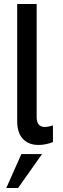

<svg xmlns="http://www.w3.org/2000/svg" viewBox="-20 -717 314 961"><path d="M172.5 8.5Q123.5 8.5 94.8 -21.5Q66 -51.5 66 -112V-697H163.5V-131Q163.5 -81.5 204.5 -81.5Q220 -81.5 245 -89V-6Q209.5 8.5 172.5 8.5ZM11.5 224 87 54H190.5L70.5 224Z"/></svg>

Font: HK Grotesk Medium
Style: Regular
Weight: 500
Designer: Alfredo Marco Pradil
Foundry: Hanken Design Co.
Version: Version 3.001;FEAKit 1.0